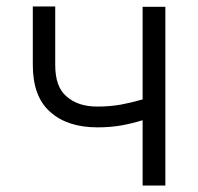

<svg xmlns="http://www.w3.org/2000/svg" viewBox="-20 -569 610 591"><path d="M419 2V-199Q391 -190 354 -183Q320 -177 280 -177Q187 -177 134 -225Q81 -272 81 -369V-549H150V-369Q150 -301 185 -272Q220 -241 279 -241Q318 -241 352 -247Q380 -252 419 -263V-548H489V2Z"/></svg>

Font: Sinter Normal
Style: Regular
Weight: 350
Foundry: Adobe & rsms
Version: Version 1.000